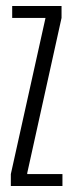

<svg xmlns="http://www.w3.org/2000/svg" viewBox="-20 -618 246 638"><path d="M16 0H187.5V-39.5H70.5V-43L184.5 -558.5V-598H20.5V-558.5H131V-557.5L16 -39.5Z"/></svg>

Font: Anybody ExtraCondensed Light
Style: Regular
Weight: 300
Width: 2
Version: Version 1.113;gftools[0.9.25]